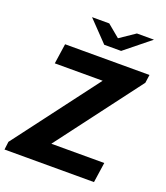

<svg xmlns="http://www.w3.org/2000/svg" viewBox="-164 -993 953 1101"><g transform="rotate(20 312.5 -442.5)"><path d="M629 -686 622 -636 235 -123H558L540 0H-6L0 -49L388 -563H96L114 -686ZM387 -822 480 -885H584L429 -760H326L206 -885H311Z"/></g></svg>

Font: Chivo
Style: Bold Italic
Weight: 700
Italic angle: -8.05°
Designer: Hector Gatti
Foundry: Omnibus-Type
Version: Version 1.007